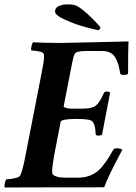

<svg xmlns="http://www.w3.org/2000/svg" viewBox="-29 -833 608 856"><path d="M410.2 -698.2Q396.5 -700.2 353.5 -711.7Q310.5 -723.1 263.4 -743.9Q216.3 -764.6 216.3 -782.2Q216.3 -798.3 233.2 -805.9Q250 -813.5 270.5 -813.5Q302.7 -813.5 315.4 -805.7Q342.3 -790 377.4 -755.4Q412.6 -720.7 418.9 -710.9Q418.9 -705.1 410.2 -698.2ZM247.1 -641.6Q269 -641.6 398.2 -644.8Q527.3 -647.9 543.9 -648.4Q542 -615.7 542 -503.9Q537.1 -499 519.5 -499Q508.3 -499 506.8 -506.8Q502.9 -529.8 498.3 -545.4Q493.7 -561 485.1 -575.9Q476.6 -590.8 462.2 -598.1Q447.8 -605.5 427.7 -605.5H352.5Q312 -605.5 304.7 -593.8Q302.7 -590.3 301 -586.2Q299.3 -582 297.9 -575.4Q296.4 -568.8 295.4 -564.7Q294.4 -560.5 292.2 -549.8Q290 -539.1 289.1 -534.2L254.9 -359.4Q254.4 -356.4 259.5 -354Q264.6 -351.6 273.4 -350.1Q282.2 -348.6 292 -348.6H339.8Q379.9 -348.6 397.2 -361.3Q414.6 -374 433.6 -417Q436.5 -424.8 445.3 -424.8Q458.5 -424.8 461.9 -419.9L425.8 -232.4Q421.9 -228.5 408.2 -228.5Q397.5 -228.5 397.5 -236.3Q395.5 -286.6 377 -295.9Q363.3 -302.7 309.6 -302.7Q243.7 -302.7 241.2 -289.1L211.9 -137.7Q201.2 -74.2 204.1 -60.5Q206.1 -51.3 222.4 -46.1Q238.8 -41 258.8 -41H319.3Q373.5 -41 410.2 -73.2Q439 -98.6 476.6 -166Q479.5 -171.9 491.2 -171.9Q498 -171.9 506.6 -169.9Q515.1 -168 516.6 -166Q514.6 -162.6 499.8 -134Q484.9 -105.5 479.5 -94.7Q474.1 -84 463.4 -62.3Q452.6 -40.5 446.3 -25.4Q439.9 -10.3 435.5 2Q239.7 2 117.2 2.4Q3.9 2.4 -7.8 2.9Q-10.3 -1.5 -7.8 -14.9Q-5.4 -28.3 -1 -33.2Q54.2 -37.6 60.5 -49.8Q71.8 -69.8 85 -141.6L155.3 -501Q156.2 -505.9 158.4 -517.8Q160.6 -529.8 161.6 -534.4Q162.6 -539.1 164.1 -548.3Q165.5 -557.6 166 -562Q166.5 -566.4 167 -573Q167.5 -579.6 167.2 -584.2Q167 -588.9 166 -592.8Q164.1 -604 110.4 -608.4Q108.4 -613.3 111.3 -626.7Q114.3 -640.1 118.2 -644.5Q158.2 -641.6 247.1 -641.6Z"/></svg>

Font: Amiri
Style: Bold Slanted
Weight: 700
Italic angle: 9°
Designer: Khaled Hosny
Version: Version 000.107